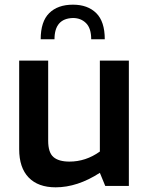

<svg xmlns="http://www.w3.org/2000/svg" viewBox="-20 -795 633 821"><path d="M62 -157V-536H186V-193Q186 -143 208.5 -123.5Q231 -104 277 -104Q347 -104 407 -147V-536H531V0H430L407 -56Q311 6 218 6Q143 6 102.5 -36Q62 -78 62 -157ZM428 -627H370Q370 -674 348 -696Q326 -718 292 -718Q213 -716 213 -627H154Q154 -703 190.5 -739Q227 -775 292 -775Q355 -775 391.5 -739Q428 -703 428 -627Z"/></svg>

Font: Exo SemiBold
Style: Regular
Weight: 600
Designer: Natanael Gama
Foundry: Natanael Gama
Version: Version 1.500